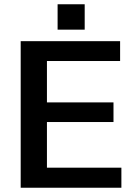

<svg xmlns="http://www.w3.org/2000/svg" viewBox="-20 -880 626 900"><path d="M77 0H549V-94H200V-308H512V-400H200V-594H543V-687H77ZM250 -741H377V-860H250Z"/></svg>

Font: Ronzino Medium
Style: Regular
Weight: 500
Designer: Nunzio Mazzaferro
Foundry: Collletttivo
Version: Version 1.000;Glyphs 3.3 (3337)